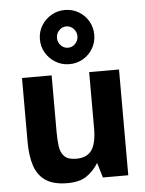

<svg xmlns="http://www.w3.org/2000/svg" viewBox="-56 -840 679 897"><g transform="rotate(-5 283.5 -391.5)"><path d="M224 12Q160 12 123 -12.5Q86 -37 70.5 -83.5Q55 -130 55 -195V-496H194V-230Q194 -195 198 -164Q202 -133 219.5 -115.5Q237 -98 275 -98Q325 -98 347.5 -130Q370 -162 370 -233V-496H510V0H391L370 -70Q348 -34 315 -11Q282 12 224 12ZM282 -541Q247 -541 218 -558Q189 -575 171.5 -604Q154 -633 154 -668Q154 -704 171.5 -732.5Q189 -761 218 -778Q247 -795 282 -795Q317 -795 346 -778Q375 -761 392 -732Q409 -703 409 -668Q409 -633 392 -604Q375 -575 346 -558Q317 -541 282 -541ZM282 -618Q302 -618 316 -633Q330 -648 330 -668Q330 -688 316 -703Q302 -718 282 -718Q262 -718 248 -703Q234 -688 234 -668Q234 -648 248 -633Q262 -618 282 -618Z"/></g></svg>

Font: Atkinson Hyperlegible Next
Style: Bold
Weight: 700
Designer: Elliott Scott, Megan Eiswerth, Linus Boman, Theodore Petrosky, Letters from Sweden
Foundry: Applied Design Works, Letters from Sweden
Version: Version 2.001